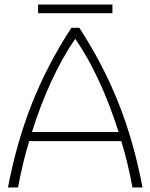

<svg xmlns="http://www.w3.org/2000/svg" viewBox="-20 -822 660 842"><path d="M512 -203H108Q80 -112 59 0H15Q53 -199 120.5 -369Q188 -539 293 -700H328Q432 -540 499.5 -370.5Q567 -201 605 0H561Q540 -112 512 -203ZM500 -243Q463 -361 414.5 -466Q366 -571 310 -652Q254 -571 205.5 -466Q157 -361 120 -243ZM147 -802H473V-764H147Z"/></svg>

Font: Krub ExtraLight
Style: Regular
Weight: 275
Designer: Ekaluck Peanpanawate
Foundry: Cadson Demak Co.,Ltd.
Version: Version 1.000; ttfautohint (v1.6)